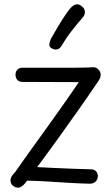

<svg xmlns="http://www.w3.org/2000/svg" viewBox="-20 -847 512 879"><path d="M84 -472Q67 -472 59 -481.5Q51 -491 51 -505Q51 -519 59.5 -528Q68 -537 83 -537Q172 -537 228.5 -537Q285 -537 318 -537Q351 -537 370.5 -537.5Q390 -538 402 -539Q418 -541 429.5 -530Q441 -519 441 -504Q441 -496 437.5 -488.5Q434 -481 429 -474Q388 -413 340 -345Q292 -277 243.5 -209.5Q195 -142 150 -82Q189 -80 230.5 -78Q272 -76 313.5 -74.5Q355 -73 395 -72Q411 -72 419.5 -63Q428 -54 428 -41Q428 -27 418.5 -16.5Q409 -6 390 -6Q344 -7 295.5 -10Q247 -13 199 -16Q151 -19 104 -20Q93 -4 82 4.5Q71 13 62 12Q50 12 39 3Q28 -6 28 -21Q28 -31 34 -40.5Q40 -50 50 -60Q66 -83 89 -115.5Q112 -148 139.5 -186Q167 -224 196 -264.5Q225 -305 252.5 -343.5Q280 -382 302.5 -415Q325 -448 341 -471ZM262 -638Q255 -624 241.5 -621Q228 -618 215 -627Q204 -633 206 -646Q208 -659 214 -671Q227 -694 243 -721Q259 -748 274.5 -771.5Q290 -795 301 -808Q316 -825 329 -827Q342 -829 353 -819Q366 -811 368.5 -795.5Q371 -780 357 -765Q336 -741 310 -708Q284 -675 262 -638Z"/></svg>

Font: Playpen Sans Light
Style: Regular
Weight: 300
Designer: Laura Meseguer, Veronika Burian, José Scaglione
Foundry: TypeTogether
Version: Version 1.001